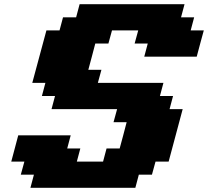

<svg xmlns="http://www.w3.org/2000/svg" viewBox="-20 -895 991 915"><path d="M125 0H625L641.6 -62.5H704.1L721.2 -125H783.7Q794.9 -166.5 817.1 -249.8Q839.4 -333 850.6 -375H788.1L804.7 -437.5H742.2L758.8 -500H446.3L463.4 -562.5H400.9Q406.7 -583.5 417.7 -625Q428.7 -666.5 434.1 -687.5H496.6L513.7 -750H638.7L621.6 -687.5H684.1L667.5 -625H917.5Q922.9 -645.5 934.1 -687.3Q945.3 -729 951.2 -750H888.7L905.3 -812.5H842.8L859.4 -875H359.4L342.8 -812.5H280.3L263.7 -750H201.2Q189.9 -708.5 167.5 -625Q145 -541.5 133.8 -500H196.3L179.7 -437.5H242.2L225.6 -375H538.1L521 -312.5H583.5Q578.1 -291.5 567.1 -249.8Q556.2 -208 550.3 -187.5H487.8L471.2 -125H346.2L362.8 -187.5H300.3L316.9 -250H66.9Q61.5 -229 50.3 -187.3Q39.1 -145.5 33.7 -125H96.2L79.1 -62.5H141.6Z"/></svg>

Font: Faithful 32x
Style: BoldOblique
Weight: 400
Foundry: Faithful Resource Pack
Version: Version 1.0; January 27, 2023